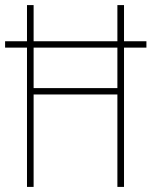

<svg xmlns="http://www.w3.org/2000/svg" viewBox="-20 -734 595 754"><path d="M86 0H112V-363H441V0H467V-547H555V-572H467V-714H441V-572H112V-714H86V-572H0V-547H86ZM112 -388V-547H441V-388Z"/></svg>

Font: Noto Sans Gujarati Condensed Thin
Style: Regular
Weight: 100
Width: 3
Designer: Jelle Bosma - Monotype Design Team, Universal Thirst
Foundry: Monotype Imaging Inc.
Version: Version 2.106